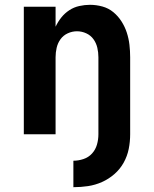

<svg xmlns="http://www.w3.org/2000/svg" viewBox="-20 -558 640 798"><path d="M285 220V110Q306 110 327 103Q348 96 362.5 80Q377 64 383 43Q389 22 389 0V-320Q389 -340 384.5 -359.5Q380 -379 368.5 -395Q357 -411 338.5 -419.5Q320 -428 300 -428Q280 -428 261.5 -419.5Q243 -411 231.5 -395Q220 -379 215.5 -359.5Q211 -340 211 -320V0H79V-530H211V-447Q221 -468 235 -485.5Q249 -503 268 -515.5Q287 -528 309.5 -533Q332 -538 354 -538Q380 -538 405.5 -531Q431 -524 451 -507.5Q471 -491 485 -469Q499 -447 507 -422.5Q515 -398 518 -372Q521 -346 521 -320V0Q521 31 515 61Q509 91 494 118Q479 145 455.5 165.5Q432 186 404 198.5Q376 211 346 215.5Q316 220 285 220Z"/></svg>

Font: Iosevka Curly XBdEx
Style: Regular
Weight: 800
Width: 7
Monospace: yes
Designer: Belleve Invis
Foundry: Belleve Invis
Version: Version 11.1.0; ttfautohint (v1.8.3)